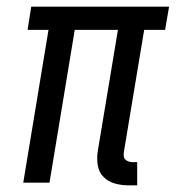

<svg xmlns="http://www.w3.org/2000/svg" viewBox="-20 -550 540 578"><path d="M367 8Q346 8 326 2.5Q306 -3 292 -17Q278 -31 274.5 -51.5Q271 -72 274 -93L335 -460H205L129 0H50L126 -460H63L74 -530H489L477 -460H414L353 -93Q352 -87 352.5 -80.5Q353 -74 357 -70Q361 -66 366.5 -64Q372 -62 378 -62H393V8Z"/></svg>

Font: Iosevka Curly Oblique
Style: Regular
Weight: 400
Italic angle: -9°
Monospace: yes
Designer: Belleve Invis
Foundry: Belleve Invis
Version: Version 11.1.0; ttfautohint (v1.8.3)